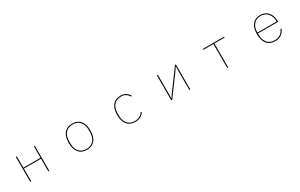

<svg xmlns="http://www.w3.org/2000/svg" viewBox="235 -2034 5529 3537"><g transform="rotate(-30 3000.0 -265.5)"><path d="M318 0H297V-531H318V-289H682V-531H703V0H682V-270H318Z M1269 -266Q1269 -402 1329.5 -473Q1390 -544 1500 -544Q1610 -544 1670.5 -473Q1731 -402 1731 -266Q1731 -130 1670.5 -58.5Q1610 13 1500 13Q1390 13 1329.5 -58.5Q1269 -130 1269 -266ZM1708 -240V-291Q1708 -399 1653.5 -462Q1599 -525 1500 -525Q1401 -525 1346.5 -462Q1292 -399 1292 -291V-240Q1292 -132 1346.5 -69Q1401 -6 1500 -6Q1599 -6 1653.5 -69Q1708 -132 1708 -240Z M2299 -266Q2299 -402 2359.5 -473Q2420 -544 2530 -544Q2653 -544 2711 -439L2693 -429Q2665 -477 2626 -501Q2587 -525 2530 -525Q2431 -525 2376.5 -462Q2322 -399 2322 -291V-240Q2322 -132 2376.5 -69Q2431 -6 2530 -6Q2648 -6 2703 -99L2720 -88Q2661 13 2530 13Q2420 13 2359.5 -58.5Q2299 -130 2299 -266Z M3317 0H3298V-531H3319V-106L3316 -32H3320L3364 -98L3683 -531H3702V0H3681V-425L3684 -499H3680L3636 -433Z M4510 0H4489V-512H4272V-531H4727V-512H4510Z M5273 -266Q5273 -401 5333 -472.5Q5393 -544 5501 -544Q5568 -544 5619.5 -511.5Q5671 -479 5699 -419Q5727 -359 5727 -279V-270H5296V-240Q5296 -133 5352 -69.5Q5408 -6 5506 -6Q5576 -6 5625 -39.5Q5674 -73 5699 -138L5717 -130Q5692 -63 5638 -25Q5584 13 5506 13Q5396 13 5334.5 -58.5Q5273 -130 5273 -266ZM5296 -291V-289H5704V-293Q5704 -362 5678.5 -414.5Q5653 -467 5607 -496Q5561 -525 5501 -525Q5405 -525 5350.5 -461.5Q5296 -398 5296 -291Z"/></g></svg>

Font: IBM Plex Sans JP Thin
Style: Regular
Weight: 100
Designer: Mike Abbink; Paul van der Laan; Pieter van Rosmalen; Wujin Sim; Yejin Wi; Jinhee Kim; Boomi Park; Yona Kim; Kichan Ma
Foundry: Sandoll Inc.
Version: Version 1.001